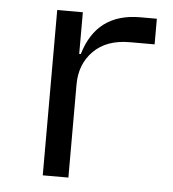

<svg xmlns="http://www.w3.org/2000/svg" viewBox="-43 -556 537 597"><g transform="rotate(5 225.0 -258.0)"><path d="M112 -516H192V-386H197Q235 -516 371 -516H423V-436H346Q273 -436 232.5 -395Q192 -354 192 -291V0H112Z"/></g></svg>

Font: iA Writer Quattro V
Style: Regular
Weight: 400
Designer: Mike Abbink, Paul van der Laan, Pieter van Rosmalen, Oliver Reichenstein
Foundry: Information Architects Inc.
Version: Version 2.000